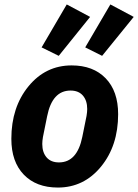

<svg xmlns="http://www.w3.org/2000/svg" viewBox="-20 -831 621 863"><path d="M385 -755 244 -580 167 -618 280 -811ZM581 -755 439 -580 363 -618 476 -811ZM240 12Q143 12 87 -46Q31 -104 31 -207Q31 -349 108 -443Q185 -537 302 -537Q399 -537 455 -479Q511 -421 511 -318Q511 -176 434 -82Q357 12 240 12ZM245 -101Q327 -101 350 -216L369 -310Q372 -328 372 -341Q372 -379 352.5 -401.5Q333 -424 297 -424Q215 -424 192 -309L173 -215Q170 -197 170 -184Q170 -146 189.5 -123.5Q209 -101 245 -101Z"/></svg>

Font: Aneliza
Style: Bold Italic
Weight: 700
Italic angle: -11.31°
Designer: Mike Abbink, Paul van der Laan, Pieter van Rosmalen
Foundry: Bold Monday
Version: Version 3.0